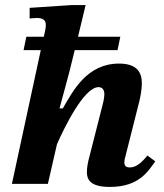

<svg xmlns="http://www.w3.org/2000/svg" viewBox="-20 -726 648 758"><path d="M414 12C532 12 567 -54 593 -89L562 -112C549 -97 525 -65 492 -65C477 -65 471 -72 471 -85C471 -96 475 -108 475 -108L529 -322C533 -337 540 -371 540 -397C540 -437 524 -475 450 -475C323 -475 268 -367 228 -298H215L253 -439L275 -528H444L455 -581H288L318 -706H263L97 -695V-653C97 -653 115 -655 126 -655C151 -655 161 -645 161 -627C161 -615 156 -595 156 -595L153 -581H84L73 -528H141L27 0H169L205 -157C233 -220 311 -382 369 -382C385 -382 392 -370 392 -354C392 -337 385 -312 385 -312L329 -92C328 -87 323 -66 323 -47C323 -18 335 12 414 12Z"/></svg>

Font: STIX Two Text
Style: Bold Italic
Weight: 700
Italic angle: -12°
Designer: Ross Mills, John Hudson & Paul Hanslow, Tiro Typeworks Ltd; with prior portions MicroPress Inc. and Coen Hoffman, Elsevi
Foundry: Tiro Typeworks Ltd
Version: Version 2.13 b171